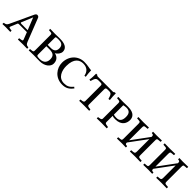

<svg xmlns="http://www.w3.org/2000/svg" viewBox="324 -1696 2930 2930"><g transform="rotate(45 1788.5 -231.0)"><path d="M161 -164C163 -171 170 -175 183 -175H354L399 -59C400 -55 401 -51 401 -48C401 -35 384 -32 361 -29L343 -27C339 -27 336 -24 336 -21V0L338 2C338 2 422 0 450 0C480 0 533 2 533 2L536 0V-21C536 -24 535 -26 528 -27C495 -30 483 -36 466 -76L320 -449C313 -466 301 -474 280 -474C271 -474 255 -464 248 -448L72 -70C55 -34 33 -30 8 -27C5 -27 2 -24 2 -21V0L4 2C4 2 49 0 69 0C88 0 171 2 171 2L173 0V-21C173 -24 170 -27 167 -27L154 -28C129 -30 113 -33 113 -46C113 -49 115 -54 117 -59ZM342 -204H206C186 -204 186 -213 186 -218L262 -401H263Z M716 -411C716 -435 718 -437 782 -437C826 -437 880 -424 880 -351C880 -291 849 -262 784 -262H716ZM716 -233H784C875 -233 900 -197 900 -132C900 -88 882 -22 780 -22C716 -22 716 -35 716 -59ZM570 -21V2L672 0C672 0 749 2 805 2C917 2 984 -63 984 -125C984 -190 952 -234 882 -250C922 -268 954 -313 954 -352C954 -400 928 -462 783 -462C755 -462 672 -460 672 -460C672 -460 604 -461 570 -462V-438C570 -436 571 -434 576 -434L599 -432C631 -429 639 -425 639 -401V-61C639 -36 630 -32 599 -29L576 -27C571 -27 570 -24 570 -21Z M1301 12C1379 12 1427 -17 1474 -80L1454 -96C1408 -42 1373 -22 1306 -22C1185 -22 1144 -135 1144 -234C1144 -402 1227 -445 1302 -445C1389 -445 1433 -395 1445 -325L1471 -328C1465 -369 1460 -411 1459 -456C1421 -456 1376 -474 1296 -474C1164 -474 1062 -370 1062 -224C1062 -109 1147 12 1301 12Z M1879 -426C1922 -426 1935 -406 1955 -334L1982 -337C1975 -385 1974 -430 1974 -474H1949C1947 -468 1938 -460 1922 -460H1601C1585 -460 1576 -468 1574 -474H1549C1549 -430 1549 -384 1541 -337L1568 -334C1588 -406 1600 -426 1645 -426H1690C1719 -426 1728 -417 1728 -395V-61C1728 -41 1715 -32 1685 -29L1665 -27C1661 -27 1659 -24 1659 -21V0L1660 2C1660 2 1737 0 1765 0C1795 0 1873 2 1873 2L1875 0V-21C1875 -24 1871 -27 1868 -27L1848 -29C1817 -32 1805 -39 1805 -61V-394C1805 -417 1814 -426 1842 -426Z M2183 -426C2198 -430 2229 -434 2243 -434C2298 -434 2339 -414 2339 -328C2339 -251 2308 -215 2248 -215C2228 -215 2203 -216 2183 -224ZM2107 -62C2107 -43 2096 -34 2065 -30L2044 -27C2040 -26 2038 -25 2038 -21V0L2039 2C2039 2 2114 0 2142 0C2173 0 2253 2 2253 2L2254 0V-21C2254 -25 2251 -26 2247 -27L2227 -30C2195 -35 2183 -40 2183 -62V-197C2201 -189 2221 -187 2246 -187C2388 -187 2417 -280 2417 -340C2417 -392 2391 -462 2249 -462C2212 -462 2172 -460 2144 -460C2115 -460 2056 -462 2041 -462L2039 -461V-439C2039 -437 2040 -434 2046 -434C2093 -431 2107 -429 2107 -398Z M2585 -460C2542 -460 2476 -462 2476 -462L2473 -460V-437C2473 -434 2475 -433 2479 -433L2509 -431C2545 -429 2547 -423 2547 -380V-75C2547 -40 2545 -31 2509 -29L2478 -27C2475 -27 2473 -25 2473 -22V0L2474 2C2474 2 2542 0 2585 0C2617 0 2666 2 2666 2L2667 0V-21C2667 -25 2665 -27 2661 -27C2627 -27 2624 -36 2624 -61V-63L2830 -342V-77C2830 -42 2825 -31 2789 -29L2758 -27C2755 -27 2753 -25 2753 -22V0V2C2753 2 2821 0 2865 0C2910 0 2980 2 2980 2L2981 0V-21C2981 -25 2979 -27 2975 -27L2945 -29C2909 -31 2906 -40 2906 -77V-382C2906 -423 2907 -428 2945 -431L2975 -433C2979 -433 2981 -435 2981 -438V-460L2980 -462C2980 -462 2910 -460 2865 -460C2837 -460 2792 -462 2792 -462L2790 -460V-437C2790 -434 2792 -433 2795 -433C2829 -433 2830 -414 2830 -390L2624 -110V-381C2624 -423 2627 -428 2665 -431L2695 -433C2699 -433 2701 -435 2701 -438V-460L2699 -462C2699 -462 2629 -460 2585 -460Z M3153 -460C3110 -460 3044 -462 3044 -462L3041 -460V-437C3041 -434 3043 -433 3047 -433L3077 -431C3113 -429 3115 -423 3115 -380V-75C3115 -40 3113 -31 3077 -29L3046 -27C3043 -27 3041 -25 3041 -22V0L3042 2C3042 2 3110 0 3153 0C3185 0 3234 2 3234 2L3235 0V-21C3235 -25 3233 -27 3229 -27C3195 -27 3192 -36 3192 -61V-63L3398 -342V-77C3398 -42 3393 -31 3357 -29L3326 -27C3323 -27 3321 -25 3321 -22V0V2C3321 2 3389 0 3433 0C3478 0 3548 2 3548 2L3549 0V-21C3549 -25 3547 -27 3543 -27L3513 -29C3477 -31 3474 -40 3474 -77V-382C3474 -423 3475 -428 3513 -431L3543 -433C3547 -433 3549 -435 3549 -438V-460L3548 -462C3548 -462 3478 -460 3433 -460C3405 -460 3360 -462 3360 -462L3358 -460V-437C3358 -434 3360 -433 3363 -433C3397 -433 3398 -414 3398 -390L3192 -110V-381C3192 -423 3195 -428 3233 -431L3263 -433C3267 -433 3269 -435 3269 -438V-460L3267 -462C3267 -462 3197 -460 3153 -460Z"/></g></svg>

Font: Linux Libertine O C
Style: Regular
Weight: 400
Designer: Philipp H. Poll
Foundry: Philipp H. Poll
Version: Version 4.0.3